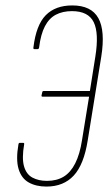

<svg xmlns="http://www.w3.org/2000/svg" viewBox="-20 -681 400 707"><path d="M151 6Q113 6 86 -9Q59 -24 48.5 -58.5Q38 -93 48 -150Q49 -155 53 -155H65Q70 -155 69 -150Q60 -98 68.5 -68.5Q77 -39 99.5 -27Q122 -15 153 -15Q189 -15 214.5 -30.5Q240 -46 257 -79.5Q274 -113 282 -165L308 -325H137Q132 -325 133 -330L136 -343Q137 -346 141 -346H311L331 -472Q345 -559 325 -599.5Q305 -640 245 -640Q211 -640 186 -627Q161 -614 145.5 -584.5Q130 -555 124 -506Q123 -500 118 -500H107Q102 -500 103 -506Q113 -589 148.5 -625Q184 -661 246 -661Q316 -661 342 -614.5Q368 -568 353 -473L303 -164Q289 -75 251.5 -34.5Q214 6 151 6Z"/></svg>

Font: Sofia Sans Extra Condensed Thin
Style: Italic
Weight: 250
Italic angle: -9°
Version: Version 4.100